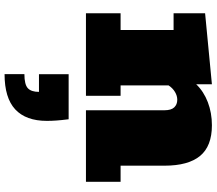

<svg xmlns="http://www.w3.org/2000/svg" viewBox="-72 -500 917 812"><g transform="rotate(90 386.0 -94.5)"><path d="M36.6 0V-146.5H107.4V-370.6H36.6V-503.9L336.9 -532.7V-466.3Q367.2 -498 412.6 -515.4Q458 -532.7 510.3 -532.7Q598.6 -532.7 639.9 -482.7Q681.2 -432.6 681.2 -332V-146.5H749.5V0H446.8V-332Q446.8 -360.4 434.6 -373.3Q422.4 -386.2 402.3 -386.2Q385.7 -386.2 369.4 -376.5Q353 -366.7 341.8 -349.6V-146.5H385.7V0ZM293.9 344.2V260.3Q337.9 260.3 353.5 245.8Q369.1 231.4 369.1 198.7H294.4V73.2H484.9Q488.8 104.5 490.2 124.8Q491.7 145 491.7 165.5Q491.7 253.9 443.1 299.1Q394.5 344.2 293.9 344.2Z"/></g></svg>

Font: Bevan
Style: Regular
Weight: 400
Designer: Vernon Adams
Foundry: Vernon Adams
Version: Version 2.100; ttfautohint (v1.8.3)